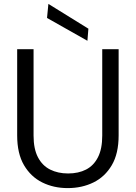

<svg xmlns="http://www.w3.org/2000/svg" viewBox="-20 -952 696 984"><path d="M327 12Q255 12 196.5 -17Q138 -46 103 -105.5Q68 -165 68 -258V-700H152V-257Q152 -189 174.5 -146Q197 -103 237 -83Q277 -63 329 -63Q382 -63 421 -83Q460 -103 482 -146Q504 -189 504 -257V-700H588V-258Q588 -165 553 -105.5Q518 -46 459 -17Q400 12 327 12ZM428 -743 221 -860 228 -932 433 -805Z"/></svg>

Font: DVN - DM Sans
Style: Regular
Weight: 400
Designer: Colophon Foundry, Jonny Pinhorn
Foundry: Colophon Foundry
Version: Version 4.004;gftools[0.9.30]